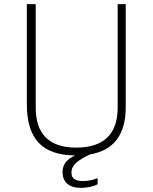

<svg xmlns="http://www.w3.org/2000/svg" viewBox="-20 -743 739 930"><path d="M550 -723V-222C550 -94 483 -28 349 -28C216 -28 153 -96 153 -222V-723H110V-239C110 -71 183 8 343 10C298 31 283 58 283 91C283 135 310 167 372 167C404 167 434 159 448 152C452 150 453 149 453 144V125C453 120 451 119 446 122C438 126 412 134 382 134C342 134 326 120 326 93C326 57 356 33 416 5C532 -15 589 -91 589 -224V-723Z"/></svg>

Font: United Sans Thin
Style: Regular
Weight: 100
Designer: Pablo Impallari, Rodrigo Fuenzalida (Modified by Dan O. Williams)
Version: Version 1.000;PS 001.000;hotconv 1.0.88;makeotf.lib2.5.64775